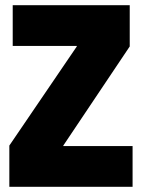

<svg xmlns="http://www.w3.org/2000/svg" viewBox="-20 -720 548 740"><path d="M16 0V-159L276 -541V-543H29V-700H480V-541L224 -159V-157H491V0Z"/></svg>

Font: Georama SemiCondensed ExtraBold
Style: Regular
Weight: 800
Width: 4
Designer: Jean-Baptiste Levee
Foundry: Production Type
Version: Version 1.000